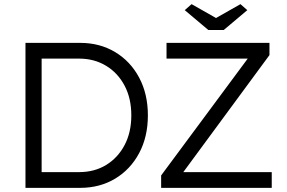

<svg xmlns="http://www.w3.org/2000/svg" viewBox="-20 -907 1386 927"><path d="M103 0V-700H367Q462 -700 536 -655.5Q610 -611 652 -532Q694 -453 694 -350Q694 -247 652 -168Q610 -89 536 -44.5Q462 0 367 0ZM362 -624H181V-76H362Q436 -76 492.5 -110.5Q549 -145 581.5 -206.5Q614 -268 614 -350Q614 -432 581.5 -493.5Q549 -555 492 -589.5Q435 -624 362 -624ZM758 0V-60L1176 -624H784V-700H1281V-641L865 -76H1292V0ZM986 -762 872 -858 905 -887 1023 -820 1141 -887 1174 -858 1060 -762Z"/></svg>

Font: Lexend Light
Style: Regular
Weight: 300
Designer: Bonnie Shaver-Troup, Thomas Jockin
Foundry: Lexend
Version: Version 1.007; ttfautohint (v1.8.3)